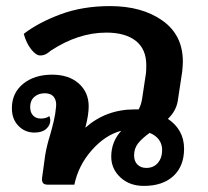

<svg xmlns="http://www.w3.org/2000/svg" viewBox="-20 -606 682 630"><path d="M584 -118Q584 -61 549 -28.5Q514 4 452 4Q405 4 375 -24Q345 -52 345 -92Q345 -141 378 -177Q325 -163 281 -113Q237 -63 224 0H138Q126 0 121.5 -5Q117 -10 118 -22L128 -95Q133 -127 145 -165Q151 -186 156.5 -209Q162 -232 164 -256Q166 -276 156.5 -288Q147 -300 127 -300Q106 -300 92.5 -288Q79 -276 79 -255Q79 -237 88.5 -227Q98 -217 114 -217Q131 -217 142 -225Q145 -218 145 -211Q145 -195 131.5 -183Q118 -171 93 -171Q62 -171 40.5 -193Q19 -215 19 -251Q19 -301 56 -331Q93 -361 151 -361Q206 -361 238.5 -332Q271 -303 271 -257Q271 -229 260 -187Q328 -247 421 -247H435Q443 -262 446 -280L459 -366Q460 -375 460 -392Q460 -445 425.5 -472Q391 -499 329 -499Q237 -499 147 -440Q145 -438 138 -433Q131 -428 125 -426Q119 -424 112 -424Q98 -424 82 -444.5Q66 -465 58 -495Q106 -532 178.5 -559Q251 -586 341 -586Q446 -586 513 -538.5Q580 -491 580 -404Q580 -394 578 -372L563 -273Q557 -241 531 -216Q584 -180 584 -118ZM512 -114Q512 -133 501.5 -147.5Q491 -162 471 -170Q446 -152 433 -135.5Q420 -119 420 -96Q420 -77 431 -66Q442 -55 460 -55Q484 -55 498 -71.5Q512 -88 512 -114Z"/></svg>

Font: Krub SemiBold
Style: Italic
Weight: 600
Italic angle: -8°
Designer: Ekaluck Peanpanawate
Foundry: Cadson Demak Co.,Ltd.
Version: Version 1.000; ttfautohint (v1.6)